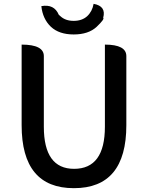

<svg xmlns="http://www.w3.org/2000/svg" viewBox="-20 -970 773 1003"><path d="M640 -316Q640 13 366 13Q93 13 93 -316V-737Q209 -737 209 -677V-308Q209 -88 367 -88Q528 -88 528 -308V-737Q640 -737 640 -677ZM485 -830Q442 -790 365 -790Q289 -790 246 -830Q203 -871 196 -938Q263 -950 287 -893L296 -885Q322 -861 365 -861Q408 -861 435 -885Q462 -910 469 -950Q536 -938 519 -877Q528 -871 485 -830Z"/></svg>

Font: Swei Half Moon CJK TC
Style: Medium
Weight: 500
Version: Version 2.125